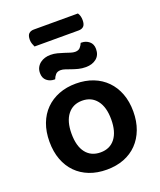

<svg xmlns="http://www.w3.org/2000/svg" viewBox="-156 -943 881 1055"><g transform="rotate(-20 285.0 -415.5)"><path d="M142 -757Q138 -765 134 -776.5Q130 -788 130 -800Q130 -826 141 -836Q152 -846 170 -846H428Q440 -829 440 -803Q440 -778 429.5 -767.5Q419 -757 400 -757ZM530 -237Q530 -179 512.5 -132.5Q495 -86 463 -53Q431 -20 386 -2.5Q341 15 285 15Q229 15 184 -2.5Q139 -20 107 -52.5Q75 -85 57.5 -131.5Q40 -178 40 -237Q40 -295 57.5 -341.5Q75 -388 107.5 -420.5Q140 -453 185 -470.5Q230 -488 285 -488Q340 -488 385 -470.5Q430 -453 462.5 -420Q495 -387 512.5 -340.5Q530 -294 530 -237ZM285 -388Q231 -388 200 -348.5Q169 -309 169 -237Q169 -164 199.5 -125Q230 -86 285 -86Q340 -86 370.5 -125.5Q401 -165 401 -237Q401 -309 370 -348.5Q339 -388 285 -388ZM207 -684Q228 -684 247 -679Q266 -674 283 -668.5Q300 -663 315 -658Q330 -653 342 -653Q362 -653 372 -664.5Q382 -676 387 -689H392Q417 -689 436 -673.5Q455 -658 455 -629Q455 -593 431 -573.5Q407 -554 369 -554Q346 -554 326.5 -559Q307 -564 290 -570Q273 -576 258.5 -581Q244 -586 232 -586Q212 -586 202 -574.5Q192 -563 187 -549H183Q157 -549 138.5 -564.5Q120 -580 120 -609Q120 -628 127.5 -642Q135 -656 147.5 -665.5Q160 -675 175.5 -679.5Q191 -684 207 -684Z"/></g></svg>

Font: Baloo 2 SemiBold
Style: Regular
Weight: 600
Designer: Sarang Kulkarni and Ek Type
Foundry: Ek Type
Version: Version 1.640;hotconv 1.0.111;makeotfexe 2.5.65597; ttfautoh